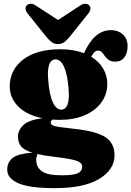

<svg xmlns="http://www.w3.org/2000/svg" viewBox="-20 -732 680 994"><path d="M365 -65Q478 -53 525.5 -22Q573 9 573 71.5Q573 146 494 194Q415 242 263.5 242Q133.5 242 75.5 216.8Q17.5 191.5 17.5 147Q17.5 106 47 84.5Q76.5 63 147.5 58.5Q104 45 88.5 25Q73 5 73 -24Q73 -57.5 100.8 -84.2Q128.5 -111 200 -120Q118 -136.5 74.2 -180.8Q30.5 -225 30.5 -284Q30.5 -370.5 100 -423.8Q169.5 -477 293 -477Q329 -477 359.5 -471.5Q390 -466 415 -456.5Q440.5 -514.5 475.2 -545.2Q510 -576 555 -576Q591 -576 615.8 -554Q640.5 -532 640.5 -492.5Q640.5 -456.5 623.8 -434.8Q607 -413 576.5 -413Q555 -413 543 -421.5Q531 -430 523 -441.5Q515 -453 507.2 -461.5Q499.5 -470 487 -470Q468 -470 452.5 -438Q493.5 -413 514.5 -376.2Q535.5 -339.5 535.5 -298.5Q535.5 -243.5 504.5 -201.2Q473.5 -159 418.2 -135.2Q363 -111.5 290 -111.5Q270.5 -111.5 252.5 -113Q242.5 -106.5 242.5 -97.5Q242.5 -88.5 252.5 -83.2Q262.5 -78 288.8 -74.2Q315 -70.5 365 -65ZM266.5 -424.5Q243 -423.5 234 -395.5Q225 -367.5 229.5 -321Q234.5 -244.5 252.8 -204Q271 -163.5 298 -164.5Q344 -166.5 335 -272.5Q330 -342.5 312.5 -383.8Q295 -425 266.5 -424.5ZM167.5 96Q167.5 132.5 196 154Q224.5 175.5 298 175.5Q361.5 175.5 383.5 164.5Q405.5 153.5 405.5 131.5Q405.5 109 372.5 99Q339.5 89 251.5 78.5Q206 73 174 65.5Q172 69.5 169.8 78Q167.5 86.5 167.5 96ZM340 -540.5Q326 -523.5 312.8 -513.8Q299.5 -504 280.5 -504Q261 -504 247.8 -513.8Q234.5 -523.5 220.5 -540.5L122.5 -663Q112 -676.5 112.2 -687.8Q112.5 -699 119.5 -705Q127.5 -712.5 140 -712.5Q152.5 -712.5 166.5 -702.5L280.5 -628.5L394 -702.5Q408 -712.5 420.5 -712.5Q433 -712.5 441 -705Q448 -699 448.2 -687.8Q448.5 -676.5 438 -663Z"/></svg>

Font: Fraunces 72pt S050 Black
Style: Regular
Weight: 900
Version: Version 1.000; ttfautohint (v1.8.3)